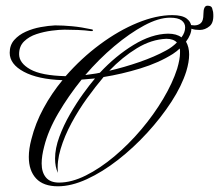

<svg xmlns="http://www.w3.org/2000/svg" viewBox="-20 -623 768 673"><path d="M183 30Q132 30 106.5 2.5Q81 -25 81 -73Q81 -101 90 -135Q104 -191 132.5 -243.5Q161 -296 199 -342Q113 -345 63.5 -371.5Q14 -398 14 -438Q14 -465 30 -483Q46 -501 70.5 -512Q95 -523 122.5 -528Q150 -533 173 -534Q201 -534 233 -531Q265 -528 302 -520Q307 -519 305.5 -516Q304 -513 299 -514Q278 -517 252.5 -518Q227 -519 206 -519Q188 -519 161 -515.5Q134 -512 108 -503.5Q82 -495 64.5 -478Q47 -461 47 -433Q47 -402 86 -380Q125 -358 210 -356Q265 -419 330.5 -467.5Q396 -516 462 -543Q528 -570 584 -570Q619 -570 635 -557.5Q651 -545 651 -525Q651 -502 632 -477Q643 -458 643 -432Q643 -406 633 -373Q617 -322 581 -266.5Q545 -211 496.5 -158Q448 -105 393.5 -62.5Q339 -20 284.5 5Q230 30 183 30ZM279 -360Q291 -362 304 -363.5Q317 -365 330 -368Q385 -427 448 -465.5Q511 -504 569 -505Q599 -505 616 -492Q629 -509 629 -527Q629 -542 616.5 -551.5Q604 -561 576 -561Q536 -561 485 -533.5Q434 -506 380.5 -461Q327 -416 279 -360ZM363 -375Q415 -387 468.5 -405.5Q522 -424 562 -446Q583 -457 600 -474Q588 -487 563 -487Q511 -485 460 -454Q409 -423 363 -375ZM187 17Q231 17 281 -8Q331 -33 381 -75Q431 -117 475 -169Q519 -221 552 -276.5Q585 -332 601 -382Q606 -399 608.5 -413Q611 -427 611 -437Q611 -442 611 -445.5Q611 -449 610 -453Q601 -444 586 -434Q537 -403 471.5 -383Q406 -363 343 -353Q315 -320 285 -278.5Q255 -237 230.5 -191.5Q206 -146 192.5 -101Q179 -56 183 -17Q173 -38 173 -67Q173 -103 188 -143.5Q203 -184 225.5 -223Q248 -262 271.5 -294.5Q295 -327 313 -348Q301 -347 289 -346Q277 -345 266 -344Q220 -287 184.5 -226.5Q149 -166 135 -110Q126 -76 126 -50Q126 -19 141 -1Q156 17 187 17ZM680 -518Q664 -518 653.5 -521.5Q643 -525 637 -526L641 -536Q645 -536 650.5 -535Q656 -534 661 -534Q675 -534 684 -542Q693 -550 693 -573Q693 -603 707 -603Q721 -603 723.5 -594.5Q726 -586 727 -581Q731 -545 715 -531.5Q699 -518 680 -518Z"/></svg>

Font: Luxurious Script
Style: Regular
Weight: 400
Designer: Robert E. Leuschke
Foundry: Robert E. Leuschke
Version: Version 1.010; ttfautohint (v1.8.3)